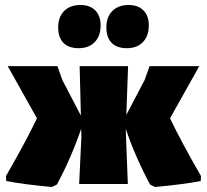

<svg xmlns="http://www.w3.org/2000/svg" viewBox="-20 -737 829 769"><path d="M785 -32 784 -12Q719 1 601 12L581 2Q522 -108 484 -220V-210L492 0H297L306 -190L305 -221Q266 -106 208 2L188 12Q70 1 5 -12L4 -32Q82 -167 128 -263L11 -472H210L230 -416L304 -274L299 -472H493L486 -277L559 -416L579 -472H778L661 -263Q707 -167 785 -32ZM383 -635Q383 -593 359.5 -568.5Q336 -544 295 -544Q255 -544 234 -565.5Q213 -587 213 -627Q213 -669 237 -693Q261 -717 302 -717Q340 -717 361.5 -695.5Q383 -674 383 -635ZM576 -635Q576 -593 552.5 -568.5Q529 -544 488 -544Q448 -544 427 -565.5Q406 -587 406 -627Q406 -669 430 -693Q454 -717 495 -717Q533 -717 554.5 -695.5Q576 -674 576 -635Z"/></svg>

Font: Luna Sans Black
Style: Regular
Weight: 900
Designer: Juan Pablo del Peral
Foundry: Huerta Tipografica
Version: Version 2.001; ttfautohint (v1.5)